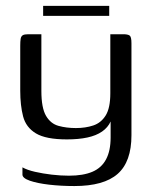

<svg xmlns="http://www.w3.org/2000/svg" viewBox="-20 -514 511 645"><path d="M229.7 111Q184.9 111 145 106.4Q105.1 101.7 80.3 93.1Q55.4 84.4 55.4 72.5V48.2Q71.4 57.2 97.7 63.2Q124 69.2 153.8 72.7Q183.6 76.2 211.6 76.2Q259.6 76.2 290.5 63Q321.3 49.8 336.4 21.1Q351.6 -7.5 351.6 -51.9V-105.8Q342.6 -85.8 322.9 -72.1Q303.1 -58.4 273.6 -52.1Q244.2 -45.7 204.8 -45.7Q134.2 -45.7 100.7 -65.9Q67.3 -86 57.6 -123Q48 -160 48 -209V-360.3Q48 -375.3 49.4 -383.7Q50.8 -392.1 56.4 -395.6Q62 -399 74.7 -399H119Q119 -373 119 -349.6Q119 -326.2 119 -303.8Q119 -281.4 119 -258Q119 -234.5 119 -208.5Q119 -151.5 134.6 -124.9Q150.2 -98.3 176.8 -91.1Q203.3 -83.8 234.9 -83.8Q267.3 -83.8 293.3 -92.5Q319.4 -101.1 335 -126.1Q350.6 -151.1 350.6 -200.6V-399H394Q409.1 -399 415.4 -394.7Q421.6 -390.4 421.6 -369V-59.6Q421.6 29.4 375.2 70.2Q328.9 111 229.7 111ZM124.9 -460.7V-494.2H346.9V-460.7Z"/></svg>

Font: Genos Thin
Style: Regular
Weight: 100
Designer: Robert E. Leuschke
Foundry: Robert E. Leuschke
Version: Version 1.010